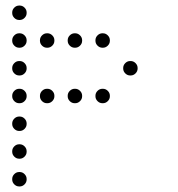

<svg xmlns="http://www.w3.org/2000/svg" viewBox="-20 -696 640 692"><path d="M49 -676Q39 -676 31.5 -668.5Q24 -661 24 -651V-649Q24 -639 31.5 -631.5Q39 -624 49 -624H51Q61 -624 68.5 -631.5Q76 -639 76 -649V-651Q76 -661 68.5 -668.5Q61 -676 51 -676ZM49 -576Q39 -576 31.5 -568.5Q24 -561 24 -551V-549Q24 -539 31.5 -531.5Q39 -524 49 -524H51Q61 -524 68.5 -531.5Q76 -539 76 -549V-551Q76 -561 68.5 -568.5Q61 -576 51 -576ZM149 -576Q139 -576 131.5 -568.5Q124 -561 124 -551V-549Q124 -539 131.5 -531.5Q139 -524 149 -524H151Q161 -524 168.5 -531.5Q176 -539 176 -549V-551Q176 -561 168.5 -568.5Q161 -576 151 -576ZM249 -576Q239 -576 231.5 -568.5Q224 -561 224 -551V-549Q224 -539 231.5 -531.5Q239 -524 249 -524H251Q261 -524 268.5 -531.5Q276 -539 276 -549V-551Q276 -561 268.5 -568.5Q261 -576 251 -576ZM349 -576Q339 -576 331.5 -568.5Q324 -561 324 -551V-549Q324 -539 331.5 -531.5Q339 -524 349 -524H351Q361 -524 368.5 -531.5Q376 -539 376 -549V-551Q376 -561 368.5 -568.5Q361 -576 351 -576ZM49 -476Q39 -476 31.5 -468.5Q24 -461 24 -451V-449Q24 -439 31.5 -431.5Q39 -424 49 -424H51Q61 -424 68.5 -431.5Q76 -439 76 -449V-451Q76 -461 68.5 -468.5Q61 -476 51 -476ZM449 -476Q439 -476 431.5 -468.5Q424 -461 424 -451V-449Q424 -439 431.5 -431.5Q439 -424 449 -424H451Q461 -424 468.5 -431.5Q476 -439 476 -449V-451Q476 -461 468.5 -468.5Q461 -476 451 -476ZM49 -376Q39 -376 31.5 -368.5Q24 -361 24 -351V-349Q24 -339 31.5 -331.5Q39 -324 49 -324H51Q61 -324 68.5 -331.5Q76 -339 76 -349V-351Q76 -361 68.5 -368.5Q61 -376 51 -376ZM149 -376Q139 -376 131.5 -368.5Q124 -361 124 -351V-349Q124 -339 131.5 -331.5Q139 -324 149 -324H151Q161 -324 168.5 -331.5Q176 -339 176 -349V-351Q176 -361 168.5 -368.5Q161 -376 151 -376ZM249 -376Q239 -376 231.5 -368.5Q224 -361 224 -351V-349Q224 -339 231.5 -331.5Q239 -324 249 -324H251Q261 -324 268.5 -331.5Q276 -339 276 -349V-351Q276 -361 268.5 -368.5Q261 -376 251 -376ZM349 -376Q339 -376 331.5 -368.5Q324 -361 324 -351V-349Q324 -339 331.5 -331.5Q339 -324 349 -324H351Q361 -324 368.5 -331.5Q376 -339 376 -349V-351Q376 -361 368.5 -368.5Q361 -376 351 -376ZM49 -276Q39 -276 31.5 -268.5Q24 -261 24 -251V-249Q24 -239 31.5 -231.5Q39 -224 49 -224H51Q61 -224 68.5 -231.5Q76 -239 76 -249V-251Q76 -261 68.5 -268.5Q61 -276 51 -276ZM49 -176Q39 -176 31.5 -168.5Q24 -161 24 -151V-149Q24 -139 31.5 -131.5Q39 -124 49 -124H51Q61 -124 68.5 -131.5Q76 -139 76 -149V-151Q76 -161 68.5 -168.5Q61 -176 51 -176ZM49 -76Q39 -76 31.5 -68.5Q24 -61 24 -51V-49Q24 -39 31.5 -31.5Q39 -24 49 -24H51Q61 -24 68.5 -31.5Q76 -39 76 -49V-51Q76 -61 68.5 -68.5Q61 -76 51 -76Z"/></svg>

Font: Doto Rounded
Style: Regular
Weight: 400
Monospace: yes
Version: Version 1.000